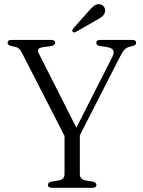

<svg xmlns="http://www.w3.org/2000/svg" viewBox="-20 -889 677 909"><path d="M436.5 -13.5Q436.5 0 419 0H224.5Q207 0 207 -13.5Q207 -25 222.5 -29L259.5 -35Q285.5 -40.5 285.5 -64V-245.5L83 -640.5Q76 -653.5 69.8 -659Q63.5 -664.5 53 -667L33.5 -671Q23 -673.5 19.5 -677.5Q16 -681.5 16 -686.5Q16 -700 34 -700H221.5Q241.5 -700 241.5 -686.5Q241.5 -674.5 220.5 -670.5L184.5 -666Q165.5 -662.5 161.2 -656Q157 -649.5 164 -635.5L341.5 -284.5L511.5 -619Q521.5 -639 516.2 -650.2Q511 -661.5 487.5 -666L451.5 -671.5Q436 -674.5 436 -686.5Q436 -700 454 -700H606.5Q624.5 -700 624.5 -686.5Q624.5 -681.5 621.2 -677.5Q618 -673.5 607 -671L598.5 -669Q580.5 -665 570.2 -654.8Q560 -644.5 546.5 -617.5L358 -248.5V-64Q358 -40.5 384 -35L420.5 -29Q436.5 -24.5 436.5 -13.5ZM398 -834.5Q413.5 -853 426.8 -862.5Q440 -872 455 -868.5Q468 -865 474 -854.2Q480 -843.5 477 -832.5Q473.5 -818.5 462.2 -809.8Q451 -801 434.5 -792.5L338.5 -737.5Q329 -732.5 324 -739Q321 -742.5 322.5 -746.5Q324 -750.5 327 -754.5Z"/></svg>

Font: Fraunces 72pt S050 Light
Style: Regular
Weight: 300
Version: Version 1.000; ttfautohint (v1.8.3)